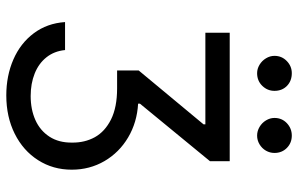

<svg xmlns="http://www.w3.org/2000/svg" viewBox="-190 -756 956 616"><g transform="rotate(90 288.0 -448.0)"><path d="M288.1 -68.4Q331.1 -68.4 365 -83.5Q398.9 -98.6 418.5 -128.7Q438 -158.7 437.5 -201.2Q438 -241.7 420.2 -274.2Q402.3 -306.6 363.3 -326.2Q324.2 -345.7 263.7 -345.7H206.1V-415L378.9 -623V-628.9H85V-707H497.1V-643.6L312.5 -418.9V-413.1Q372.6 -409.7 420.9 -381.1Q469.2 -352.5 496.8 -305.2Q524.4 -257.8 524.4 -200.2Q524.4 -140.1 493.9 -92.3Q463.4 -44.4 409.2 -17.3Q355 9.8 286.1 9.8Q223.1 9.8 170.9 -12.9Q118.7 -35.6 86.7 -78.4Q54.7 -121.1 50.8 -178.7H140.6Q144 -144 163.8 -119.1Q183.6 -94.2 215.8 -81.3Q248 -68.4 288.1 -68.4ZM159.2 -850.6Q159.2 -874 175.8 -890.1Q192.4 -906.2 214.8 -906.2Q239.7 -906.2 255.6 -890.6Q271.5 -875 271.5 -850.6Q271.5 -828.1 255.4 -811.5Q239.3 -794.9 214.8 -794.9Q200.7 -794.9 187.7 -802.7Q174.8 -810.5 167 -823.5Q159.2 -836.4 159.2 -850.6ZM358.4 -850.6Q358.4 -874.5 375.2 -890.4Q392.1 -906.2 415 -906.2Q438.5 -906.2 454.6 -890.4Q470.7 -874.5 470.7 -850.6Q470.7 -835.9 463.4 -823.2Q456.1 -810.5 443.1 -802.7Q430.2 -794.9 415 -794.9Q400.4 -794.9 387.2 -802.7Q374 -810.5 366.2 -823.5Q358.4 -836.4 358.4 -850.6Z"/></g></svg>

Font: Pretendard GOV
Style: Regular
Weight: 400
Designer: Base glyphs from Inter by Rasmus Andersson; Hangeul glyphs from Noto Sans CJK(Source Han Sans) by Jang Soo-young and Kan
Foundry: Kil Hyung-jin
Version: Version 1.309